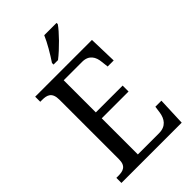

<svg xmlns="http://www.w3.org/2000/svg" viewBox="-273 -1027 1124 1124"><g transform="rotate(-45 289.0 -465.5)"><path d="M243 -784V-771H280C331 -810 405 -886 428 -921V-931H326C307 -886 272 -827 243 -784ZM34 0H533L540 -175H490L484 -132C477 -88 454 -50 395 -50H220V-349H442V-398H220V-664H373C429 -664 450 -626 454 -582L459 -539H509L504 -714H34V-672H49C89 -672 122 -663 122 -601V-108C122 -51 90 -42 49 -42H34Z"/></g></svg>

Font: Noto Serif Devanagari SemiCondensed
Style: Regular
Weight: 400
Width: 4
Designer: Universal Thirst, Indian Type Foundry and the Monotype Design Team
Foundry: Monotype Imaging Inc.
Version: Version 2.004